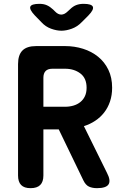

<svg xmlns="http://www.w3.org/2000/svg" viewBox="-20 -970 640 1000"><path d="M206 -414H319Q342 -414 362.5 -420Q383 -426 398.5 -438.5Q414 -451 422.5 -469.5Q431 -488 431 -513Q431 -563 398.5 -587.5Q366 -612 319 -612H253Q229 -612 217.5 -600Q206 -588 206 -565ZM206 -296V-56Q206 -23 189.5 -6.5Q173 10 139 10Q106 10 90 -6.5Q74 -23 74 -56V-636Q74 -684 97 -707Q120 -730 168 -730H319Q368 -730 412.5 -716Q457 -702 491 -674.5Q525 -647 544.5 -606.5Q564 -566 564 -513Q564 -474 553 -441.5Q542 -409 522.5 -384Q503 -359 476 -341Q449 -323 417 -313L537 -70Q558 -30 545.5 -10Q533 10 485 10Q461 10 443.5 2Q426 -6 414 -31L286 -296ZM186 -950Q208 -950 224.5 -942.5Q241 -935 257 -920L266 -911Q282 -894 299 -894Q316 -894 333 -911L344 -921Q360 -937 377 -943.5Q394 -950 415 -950Q457 -950 463.5 -935Q470 -920 441 -890L405 -854Q383 -831 354 -820.5Q325 -810 300 -810Q275 -810 246 -820.5Q217 -831 196 -854L161 -890Q132 -921 138 -935.5Q144 -950 186 -950Z"/></svg>

Font: Maple Mono
Style: Bold
Weight: 700
Monospace: yes
Designer: subframe7536
Version: Version 7.200